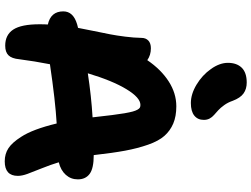

<svg xmlns="http://www.w3.org/2000/svg" viewBox="-145 -915 1057 807"><g transform="rotate(90 383.5 -511.5)"><path d="M413.1 -785.2Q375.5 -785.2 335.7 -809.1Q295.9 -833 270 -869.6Q244.1 -906.2 244.1 -940.9Q244.1 -978 264.6 -999Q285.2 -1020 327.1 -1020Q354 -1020 372.8 -1006.6Q391.6 -993.2 403.8 -960.9Q410.6 -940.9 421.9 -925.3Q433.1 -909.7 443.4 -900.4Q453.6 -891.1 463.1 -882.8Q472.7 -874.5 478.3 -864Q483.9 -853.5 483.9 -839.8Q483.9 -814 465.8 -799.6Q447.8 -785.2 413.1 -785.2ZM658.2 -2.9Q626.5 -2.9 602.8 -18.6Q579.1 -34.2 555.2 -71.8Q523.4 -120.1 499 -221.2Q404.8 -215.8 250 -192.9Q237.3 -128.4 229 -64Q226.1 -32.7 212.6 -18.8Q199.2 -4.9 171.9 -4.9Q126.5 -4.9 104.2 -38.8Q82 -72.8 82 -148.9Q82 -172.9 83 -184.1Q27.8 -196.3 27.8 -249Q27.8 -291 82 -307.1Q84.5 -307.6 89.6 -309.1Q94.7 -310.5 97.2 -311Q101.6 -335 110.4 -377.7Q119.1 -420.4 124.3 -446.5Q129.4 -472.7 134 -509.3Q138.7 -545.9 139.2 -577.1Q139.2 -595.7 150.4 -606.4Q161.6 -617.2 183.1 -617.2Q211.4 -617.2 232.9 -602.1Q272.5 -660.2 322.3 -692.1Q372.1 -724.1 426.8 -724.1Q468.8 -724.1 499.3 -711.2Q529.8 -698.2 551.3 -673.8Q572.8 -649.4 588.1 -605.5Q603.5 -561.5 613.3 -509Q623 -456.5 631.8 -377.9V-377Q687.5 -377 710.7 -359.9Q733.9 -342.8 733.9 -310.1Q733.9 -280.8 714.8 -259.5Q695.8 -238.3 662.1 -230Q672.4 -195.8 687.5 -158.4Q702.6 -121.1 710.9 -98.4Q719.2 -75.7 719.2 -58.1Q719.2 -2.9 658.2 -2.9ZM420.9 -573.2Q390.6 -573.2 355 -514.6Q319.3 -456.1 288.1 -352.1Q383.8 -366.7 473.1 -372.1Q473.1 -377.9 472.2 -380.9Q467.3 -425.3 463.6 -454.3Q460 -483.4 456.1 -506.1Q452.1 -528.8 448.7 -541Q445.3 -553.2 440.9 -561Q436.5 -568.8 432.1 -571Q427.7 -573.2 420.9 -573.2Z"/></g></svg>

Font: Shantell Sans Bouncy
Style: Bold
Weight: 700
Designer: Stephen Nixon, Anya Danilova, Shantell Martin
Foundry: Arrow Type
Version: Version 1.006;[9816181b4]